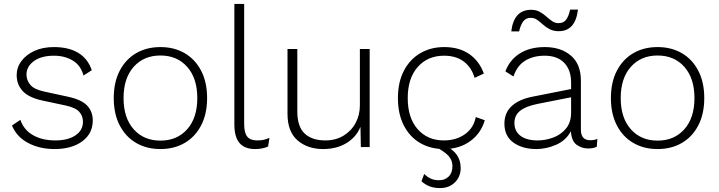

<svg xmlns="http://www.w3.org/2000/svg" viewBox="-20 -750 3665 979"><path d="M258 10Q182 10 123.5 -21Q65 -52 41 -110L84 -139Q101 -88 148 -61Q195 -34 262 -34Q327 -34 365 -60Q403 -86 403 -129Q403 -158 384.5 -179.5Q366 -201 315 -212L198 -237Q127 -252 96 -285.5Q65 -319 65 -367Q65 -406 89 -438.5Q113 -471 155.5 -490.5Q198 -510 255 -510Q330 -510 379 -480.5Q428 -451 448 -392L406 -365Q391 -418 350 -442Q309 -466 255 -466Q191 -466 153 -438.5Q115 -411 115 -370Q115 -341 134.5 -317.5Q154 -294 206 -283L326 -257Q396 -242 424.5 -211.5Q453 -181 453 -136Q453 -69 399.5 -29.5Q346 10 258 10Z M798 -510Q868 -510 921.5 -479Q975 -448 1005.5 -389.5Q1036 -331 1036 -250Q1036 -169 1005.5 -110.5Q975 -52 921.5 -21Q868 10 798 10Q728 10 674.5 -21Q621 -52 590.5 -110.5Q560 -169 560 -250Q560 -331 590.5 -389.5Q621 -448 674.5 -479Q728 -510 798 -510ZM798 -467Q713 -467 661.5 -409Q610 -351 610 -250Q610 -149 661.5 -91Q713 -33 798 -33Q883 -33 934.5 -91Q986 -149 986 -250Q986 -351 934.5 -409Q883 -467 798 -467Z M1225 -730V-118Q1225 -72 1241 -53Q1257 -34 1291 -34Q1312 -34 1324.5 -37Q1337 -40 1354 -47L1347 -3Q1319 10 1281 10Q1228 10 1201.5 -20.5Q1175 -51 1175 -116V-730Z M1627 10Q1549 10 1497.5 -34Q1446 -78 1446 -170V-500H1496V-182Q1496 -104 1533.5 -69Q1571 -34 1639 -34Q1692 -34 1732 -58.5Q1772 -83 1793.5 -123.5Q1815 -164 1815 -213V-500H1865V0H1820L1818 -103Q1796 -50 1746 -20Q1696 10 1627 10Z M2245 -510Q2321 -510 2372.5 -474.5Q2424 -439 2447 -375L2400 -353Q2384 -407 2344.5 -436.5Q2305 -466 2244 -466Q2161 -466 2110 -408.5Q2059 -351 2059 -250Q2059 -149 2109.5 -91.5Q2160 -34 2243 -34Q2306 -34 2350.5 -65.5Q2395 -97 2406 -153L2452 -137Q2432 -69 2376.5 -29.5Q2321 10 2244 10Q2175 10 2122 -21Q2069 -52 2039 -110.5Q2009 -169 2009 -250Q2009 -331 2039.5 -389.5Q2070 -448 2123.5 -479Q2177 -510 2245 -510ZM2196 -4 2228 -17Q2283 5 2306 35.5Q2329 66 2329 106Q2329 151 2299.5 180Q2270 209 2224 209Q2193 209 2170 200Q2147 191 2129 174L2143 137Q2159 153 2177 161Q2195 169 2219 169Q2249 169 2268 150Q2287 131 2287 97Q2287 68 2267.5 45.5Q2248 23 2196 -4Z M2892 -329Q2892 -393 2857 -429.5Q2822 -466 2757 -466Q2700 -466 2658.5 -441Q2617 -416 2598 -360L2557 -386Q2579 -445 2630.5 -477.5Q2682 -510 2758 -510Q2840 -510 2891 -466.5Q2942 -423 2942 -338V-88Q2942 -35 2990 -35Q3011 -35 3026 -42L3023 -2Q3006 7 2979 7Q2946 7 2920 -12Q2894 -31 2891 -81Q2866 -34 2816 -12Q2766 10 2715 10Q2644 10 2598 -23Q2552 -56 2552 -119Q2552 -176 2590 -210Q2628 -244 2695 -257L2892 -296ZM2603 -123Q2603 -81 2634 -57.5Q2665 -34 2722 -34Q2761 -34 2800.5 -48.5Q2840 -63 2866 -94.5Q2892 -126 2892 -176V-254L2720 -220Q2661 -208 2632 -185Q2603 -162 2603 -123ZM2927 -701Q2914 -591 2829 -591Q2802 -591 2783 -601Q2764 -611 2749 -624.5Q2734 -638 2719.5 -648.5Q2705 -659 2687 -659Q2661 -659 2647.5 -640.5Q2634 -622 2627 -590H2587Q2600 -700 2688 -700Q2714 -700 2732.5 -689.5Q2751 -679 2766 -665.5Q2781 -652 2795.5 -642Q2810 -632 2828 -632Q2854 -632 2867 -650Q2880 -668 2887 -701Z M3333 -510Q3403 -510 3456.5 -479Q3510 -448 3540.5 -389.5Q3571 -331 3571 -250Q3571 -169 3540.5 -110.5Q3510 -52 3456.5 -21Q3403 10 3333 10Q3263 10 3209.5 -21Q3156 -52 3125.5 -110.5Q3095 -169 3095 -250Q3095 -331 3125.5 -389.5Q3156 -448 3209.5 -479Q3263 -510 3333 -510ZM3333 -467Q3248 -467 3196.5 -409Q3145 -351 3145 -250Q3145 -149 3196.5 -91Q3248 -33 3333 -33Q3418 -33 3469.5 -91Q3521 -149 3521 -250Q3521 -351 3469.5 -409Q3418 -467 3333 -467Z"/></svg>

Font: Work Sans Light
Style: Regular
Weight: 300
Designer: Wei Huang
Foundry: Wei Huang
Version: Version 2.012; ttfautohint (v1.8.3)